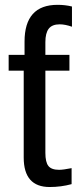

<svg xmlns="http://www.w3.org/2000/svg" viewBox="-20 -751 318 779"><path d="M270.5 -3.9Q227.5 7.8 181.6 7.8Q76.2 7.8 76.2 -111.8V-464.4H15.1V-528.3H79.6V-582Q79.6 -731.4 213.4 -731.4Q244.6 -731.4 272 -724.6V-642.6Q244.1 -652.3 222.2 -652.3Q191.4 -652.3 177.7 -634.5Q164.1 -616.7 164.1 -580.1V-528.3H261.7V-464.4H164.1V-130.9Q164.1 -92.8 176.5 -77.4Q189 -62 219.7 -62Q236.3 -62 270.5 -68.8Z"/></svg>

Font: Arimo
Style: Regular
Weight: 400
Designer: Steve Matteson
Foundry: Monotype Imaging Inc.
Version: Version 1.33